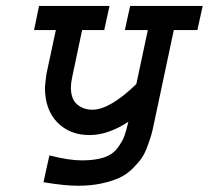

<svg xmlns="http://www.w3.org/2000/svg" viewBox="-20 -462 691 636"><path d="M411.1 -442.4H651.4L633.8 -362.3H555.7L490.2 -53.7Q485.4 -30.3 481.9 -17.6Q478.5 -4.9 469.2 20.5Q460 45.9 449.7 61Q439.5 76.2 419.9 95.7Q400.4 115.2 376.5 126.5Q352.5 137.7 317.4 145.5Q282.2 153.3 239.3 153.3Q194.3 153.3 124 141.6L143.6 52.7Q208 69.3 251 69.3Q294.9 69.3 324.2 59.6Q353.5 49.8 369.6 27.8Q385.7 5.9 391.6 -10.3Q397.5 -26.4 405.3 -58.6Q337.9 -14.6 276.4 -14.6Q210.9 -14.6 169.9 -56.6Q128.9 -98.6 128.9 -171.9Q128.9 -177.7 133.8 -216.8L165 -362.3H92.8L109.4 -442.4H342.8L325.2 -362.3H252L218.8 -205.1Q214.8 -184.6 214.8 -172.9Q214.8 -133.8 235.4 -116.2Q255.9 -98.6 286.1 -98.6Q343.8 -98.6 431.6 -183.6L469.7 -362.3H393.6Z"/></svg>

Font: Thabit-Bold-Oblique
Style: Bold Oblique
Weight: 700
Designer: Regenerated by Nadim Shaikli
Foundry: MAK Alagha
Version: 0.01